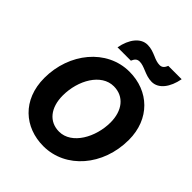

<svg xmlns="http://www.w3.org/2000/svg" viewBox="-251 -1067 1230 1230"><g transform="rotate(45 364.0 -452.0)"><path d="M353 14C554 14 712 -168 712 -402C712 -592 581 -714 406 -714C201 -714 48 -525 48 -300C48 -101 183 14 353 14ZM358 -123C268 -123 211 -193 211 -304C211 -442 288 -577 401 -577C494 -577 550 -504 550 -398C550 -265 473 -123 358 -123ZM241 -770H362C370 -788 379 -806 406 -806C427 -806 447 -798 469 -789C496 -778 521 -768 552 -768C614 -768 660 -829 676 -916H555C547 -897 537 -880 512 -880C492 -880 471 -887 449 -897C422 -908 399 -918 366 -918C304 -918 257 -857 241 -770Z"/></g></svg>

Font: Fixel Text 20240404
Style: Bold Italic
Weight: 700
Width: 4
Italic angle: -10°
Designer: AlfaBravo + MacPaw
Foundry: Kyrylo Tkachov, Marchela Mozhyna, Serhii Makarenko, Maria Weinstein, Zakhar Kryvoshyya
Version: Version 1.211;Glyphs 3.2 (3225)